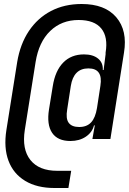

<svg xmlns="http://www.w3.org/2000/svg" viewBox="-20 -760 644 960"><path d="M252 180Q165 180 106 144.5Q47 109 22.5 44Q-2 -21 12 -110L66 -450Q81 -540 124.5 -605Q168 -670 235 -705Q302 -740 388 -740Q505 -740 561.5 -673.5Q618 -607 600 -497L532 -65H442L454 -133H450Q441 -98 409 -76.5Q377 -55 332 -55Q268 -55 240.5 -96Q213 -137 225 -213L244 -330Q256 -406 296 -447Q336 -488 400 -488Q445 -488 470.5 -467Q496 -446 494 -410H498L508 -489V-497Q521 -575 486.5 -617.5Q452 -660 373 -660Q288 -660 231 -605Q174 -550 158 -450L104 -110Q89 -14 132 40Q175 94 266 94H336L322 180ZM376 -125Q414 -125 435.5 -148Q457 -171 465 -220L482 -331Q496 -418 422 -418Q348 -418 334 -330L316 -213Q308 -167 323.5 -146Q339 -125 376 -125Z"/></svg>

Font: NKDuy Mono SemiBold
Style: Italic
Weight: 600
Italic angle: -9°
Monospace: yes
Designer: NKDuy
Foundry: NKDuy
Version: Version 2.251; ttfautohint (v1.8.4.7-5d5b)